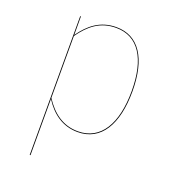

<svg xmlns="http://www.w3.org/2000/svg" viewBox="-131 -628 830 920"><g transform="rotate(20 283.5 -168.0)"><path d="M306.2 -527.2C223.6 -527.2 170.6 -482.5 128.2 -422.8L128 -517.2H124.3V190.6L128.3 190.2V-96.5C167.5 -34.9 223.2 9.1 302.1 9.1C420.6 9.1 482.9 -94.9 482.9 -264C482.9 -431.4 420.6 -527.2 306.2 -527.2ZM302 5.2C224.3 5.2 169.8 -37.7 128.3 -102V-417.5C173.9 -481.3 225.2 -523.4 306.2 -523.4C419.3 -523.4 478.9 -428.5 478.9 -264C478.9 -97.6 418.1 5.2 302 5.2Z"/></g></svg>

Font: Fira Sans Four
Style: Regular
Weight: 100
Designer: Carrois Corporate & Edenspiekermann AG
Foundry: Carrois Corporate GbR & Edenspiekermann AG
Version: Version 4.203;PS 004.203;hotconv 1.0.88;makeotf.lib2.5.64775